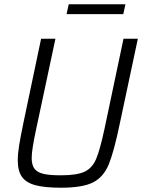

<svg xmlns="http://www.w3.org/2000/svg" viewBox="-20 -869 664 897"><path d="M63 -120Q63 -150 69.5 -190.5Q76 -231 90 -298L172 -688H239L149 -266Q128 -169 128 -131Q128 -99 140.5 -81.5Q153 -64 182 -57Q211 -50 264 -50Q340 -50 375.5 -67Q411 -84 429 -126Q447 -168 468 -266L557 -688H624L541 -298Q513 -162 488.5 -102Q464 -42 415 -17Q366 8 265 8Q188 8 144.5 -4Q101 -16 82 -43.5Q63 -71 63 -120ZM291 -803 301 -849H566L556 -803Z"/></svg>

Font: Saira Semi Condensed Light
Style: Italic
Weight: 300
Width: 4
Italic angle: -12°
Designer: Hector Gatti with collaboration of the Omnibus-Type team
Foundry: Omnibus-Type
Version: Version 1.001; ttfautohint (v1.8)